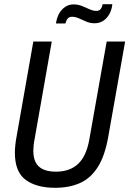

<svg xmlns="http://www.w3.org/2000/svg" viewBox="-20 -884 617 916"><path d="M243 12Q154 12 102.5 -26Q51 -64 51 -155Q51 -172 53 -191.5Q55 -211 59 -232L139 -686H227L145 -220Q142 -206 140.5 -191Q139 -176 139 -165Q139 -113 166 -89Q193 -65 247 -65Q313 -65 352.5 -102Q392 -139 406 -218L489 -686H577L496 -229Q480 -139 446 -86Q412 -33 361 -10.5Q310 12 243 12ZM247 -772Q251 -800 262.5 -820Q274 -840 291.5 -851.5Q309 -863 331 -863Q352 -863 371 -855.5Q390 -848 407 -840Q424 -832 440 -832Q453 -832 460 -840.5Q467 -849 470 -864H516Q513 -836 501 -815.5Q489 -795 471.5 -784Q454 -773 431 -773Q410 -773 391.5 -781Q373 -789 356.5 -796.5Q340 -804 324 -804Q310 -804 303 -795.5Q296 -787 292 -772Z"/></svg>

Font: Archivo Condensed
Style: Italic
Weight: 400
Width: 3
Italic angle: -10°
Designer: Hector Gatti
Foundry: Omnibus-Type
Version: Version 2.001